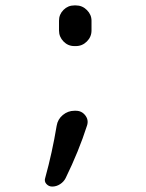

<svg xmlns="http://www.w3.org/2000/svg" viewBox="-20 -560 540 710"><path d="M172.9 129.9Q160.2 129.9 151.4 120.1Q142.6 110.4 147.5 96.7Q172.9 4.9 189.5 -94.7Q193.4 -119.1 212.4 -134.8Q231.4 -150.4 254.9 -150.4H260.7Q282.2 -150.4 295.4 -133.3Q308.6 -116.2 301.8 -95.7Q271.5 -1 222.7 98.6Q215.8 112.3 202.1 121.1Q188.5 129.9 172.9 129.9ZM254.9 -540H260.7Q284.2 -540 301.3 -522.9Q318.4 -505.9 318.4 -483.4V-447.3Q318.4 -423.8 301.3 -406.7Q284.2 -389.6 260.7 -389.6H254.9Q231.4 -389.6 214.8 -406.7Q198.2 -423.8 198.2 -447.3V-483.4Q198.2 -506.8 214.8 -523.4Q231.4 -540 254.9 -540Z"/></svg>

Font: Rounded Mgen+ 1mn regular
Style: Regular
Weight: 400
Designer: [Source Han Sans]
Ryoko NISHIZUKA  (kana & ideographs); Paul D. Hunt (Latin, Greek & Cyrillic); Wenlong ZHANG  (bopomofo
Version: Version 1.059.20150602